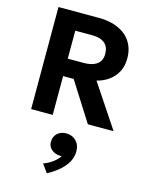

<svg xmlns="http://www.w3.org/2000/svg" viewBox="-153 -794 986 1272"><g transform="rotate(15 340.0 -158.0)"><path d="M85.5 0V-700H363Q439 -700 495.8 -674.8Q552.5 -649.5 583.2 -602Q614 -554.5 614 -488.5Q614 -436.5 593.5 -397.2Q573 -358 537.2 -332Q501.5 -306 455 -294.5L651 0H474.5L306 -266H233.5V0ZM233.5 -385.5H343.5Q400.5 -385.5 432.8 -408.8Q465 -432 465 -479.5Q465 -528.5 435.2 -553Q405.5 -577.5 348.5 -577.5H233.5ZM296 384 255 327.5Q290.5 314.5 319 293.2Q347.5 272 361.5 249Q336.5 250.5 315.2 241.8Q294 233 281 216Q268 199 268 176Q268 139 291.8 117Q315.5 95 353 95Q394.5 95 421 122.2Q447.5 149.5 447.5 193.5Q447.5 229 430.8 262Q414 295 380.5 325.5Q347 356 296 384Z"/></g></svg>

Font: Geologica Roman SemiBold
Style: Regular
Weight: 600
Designer: Sindre Bremnes, Frode Helland
Foundry: Monokrom Skriftforlag AS
Version: Version 1.010;gftools[0.9.28]